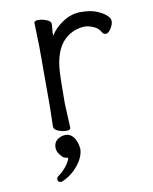

<svg xmlns="http://www.w3.org/2000/svg" viewBox="-81 -547 662 832"><g transform="rotate(-10 250.0 -131.0)"><path d="M200 0Q200 10 182 10Q164 10 145.5 2.5Q127 -5 127 -18L129 -106V-367L126 -474Q126 -484 144 -484Q162 -484 180.5 -476.5Q199 -469 199 -457.5Q199 -446 197.5 -434Q196 -422 196 -405Q216 -438 253 -462Q290 -486 331 -486Q372 -486 398 -476Q424 -466 440.5 -452Q457 -438 457 -424Q457 -410 445.5 -392Q434 -374 423.5 -374Q413 -374 407 -384Q397 -403 375.5 -412Q354 -421 339 -421Q297 -421 261 -395Q209 -357 199 -266Q195 -230 195 -106ZM120 224Q106 224 106 210Q106 203 112 198Q131 185 147.5 165Q164 145 169 127Q167 126 157.5 124Q148 122 144 117Q122 96 122 73.5Q122 51 138 39Q154 27 174.5 27Q195 27 209 45Q223 63 227 96Q227 131 198 167.5Q169 204 128 222Q124 224 120 224Z"/></g></svg>

Font: LXGW WenKai Mono Lite
Style: Regular
Weight: 400
Monospace: yes
Designer: LXGW / Fontworks Inc.
Foundry: LXGW / Fontworks Inc.
Version: Version 1.520; June 14, 2025